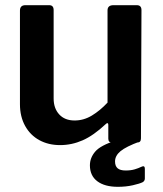

<svg xmlns="http://www.w3.org/2000/svg" viewBox="-20 -550 628 741"><path d="M268 -85Q303 -85 334.5 -104Q366 -123 395 -154V-510Q395 -530 418 -530H508Q526 -530 526 -511L524 -16Q524 0 510 0H412Q398 0 398 -15V-68Q398 -73 395.5 -74.5Q393 -76 388 -71Q341 -27 299 -8.5Q257 10 212 10Q167 10 132 -9Q97 -28 77 -64Q57 -100 57 -148V-509Q57 -530 78 -530H170Q187 -530 187 -511V-170Q187 -132 208.5 -108.5Q230 -85 268 -85ZM327 88Q327 59 347.5 35Q368 11 428 -8L520 -4Q466 16 445 33.5Q424 51 424 73Q424 91 434 99.5Q444 108 465 108Q485 108 500 103.5Q515 99 525 94Q539 87 539 101V139Q539 148 531 153Q519 159 492.5 165Q466 171 435 171Q384 171 355.5 149.5Q327 128 327 88Z"/></svg>

Font: Libre Franklin Thin SemiBold
Style: Regular
Weight: 600
Version: Version 3.000